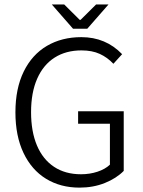

<svg xmlns="http://www.w3.org/2000/svg" viewBox="-20 -837 646 869"><path d="M532.7 -591.8 493.2 -548.3Q466.3 -577.1 431.6 -593Q397 -608.9 348.6 -608.9Q278.3 -608.9 227.1 -576.2Q175.8 -543.5 148.2 -480.7Q120.6 -418 120.6 -329.6Q120.6 -241.7 147.2 -178.7Q173.8 -115.7 224.6 -82Q275.4 -48.3 346.7 -48.3Q386.2 -48.3 421.1 -59.8Q456.1 -71.3 477.5 -91.8V-276.9H333.5V-333.5H540V-63.5Q506.8 -29.8 454.6 -8.8Q402.3 12.2 339.8 12.2Q253.9 12.2 188.5 -27.8Q123 -67.9 86.4 -144.8Q49.8 -221.7 49.8 -328.6Q49.8 -436.5 87.4 -513.2Q125 -589.8 192.4 -629.4Q259.8 -668.9 348.1 -668.9Q458.5 -668.9 532.7 -591.8ZM375 -707H310.5L214.4 -816.9H270.5L340.8 -747.1H344.7L415 -816.9H471.2Z"/></svg>

Font: Varta
Style: Light
Weight: 300
Designer: Joana Correia, Viktoriya Grabowska, Eben Sorkin
Foundry: Sorkin Type
Version: Version 1.002; ttfautohint (v1.3) -l 8 -r 24 -G 200 -x 12 -H